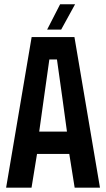

<svg xmlns="http://www.w3.org/2000/svg" viewBox="-20 -869 491 889"><path d="M126 0H8.3L126.5 -697.3H324.7L442.9 0H325.7L300.8 -156.2H151.4ZM183.1 -413.6 161.6 -259.8H290L269 -413.6L243.7 -593.8H208.5ZM263.2 -731.9H198.2L258.3 -849.1H327.6Z"/></svg>

Font: Agdasima
Style: Bold
Weight: 700
Width: 3
Designer: The DocRepair Project, Patric King
Foundry: Google
Version: Version 2.002